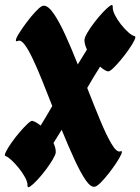

<svg xmlns="http://www.w3.org/2000/svg" viewBox="-25 -738 567 775"><path d="M86 12Q87 -2 76.5 -21.5Q66 -41 51 -59.5Q36 -78 21.5 -91.5Q7 -105 -2 -108Q-9 -109 -1.5 -124.5Q6 -140 21 -161.5Q36 -183 54 -204Q72 -225 86.5 -238.5Q101 -252 106 -250Q121 -246 139 -231Q150 -249 162 -269Q174 -289 186 -310Q165 -364 145 -413.5Q125 -463 107 -501Q89 -539 74 -558.5Q59 -578 48 -573Q39 -569 39 -575Q39 -583 51.5 -603Q64 -623 81.5 -646.5Q99 -670 116.5 -689Q134 -708 144 -713Q146 -714 148 -714.5Q150 -715 152 -715Q170 -715 192.5 -682Q215 -649 239.5 -595Q264 -541 289 -478Q312 -516 326 -538Q315 -561 316 -578Q317 -588 328.5 -607.5Q340 -627 357 -649Q374 -671 391 -689Q408 -707 419 -714.5Q430 -722 430 -712Q429 -697 438.5 -678Q448 -659 462.5 -640.5Q477 -622 492 -608.5Q507 -595 518 -592Q525 -591 517.5 -575.5Q510 -560 495 -538.5Q480 -517 462.5 -496Q445 -475 430.5 -461.5Q416 -448 410 -450Q397 -453 379 -469Q366 -449 353 -427Q340 -405 327 -383Q354 -314 379 -253.5Q404 -193 425 -157.5Q446 -122 460 -127Q462 -128 464 -128Q470 -128 464 -114.5Q458 -101 444.5 -80.5Q431 -60 415 -39.5Q399 -19 384 -3.5Q369 12 360 15Q343 21 321.5 -10Q300 -41 275 -95.5Q250 -150 224 -214Q213 -197 205 -183.5Q197 -170 191 -161Q201 -139 200 -122Q199 -113 187.5 -93.5Q176 -74 159 -51.5Q142 -29 125 -11Q108 7 97 14.5Q86 22 86 12Z"/></svg>

Font: Ga Maamli
Style: Regular
Weight: 400
Designer: Afotey Clement Nii Odai, Ama Asantewa Diaka, David Abbey-Thompson
Foundry: Sorkin Type Co.
Version: Version 1.000; ttfautohint (v1.8.4.7-5d5b)